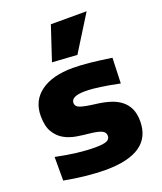

<svg xmlns="http://www.w3.org/2000/svg" viewBox="-149 -903 852 1009"><g transform="rotate(-20 277.0 -398.0)"><path d="M194 -617 257 -807H457L333 -608ZM265 11Q217 11 155.5 4.5Q94 -2 37 -13V-145Q100 -132 153.5 -125.5Q207 -119 255 -119Q300 -119 319 -127Q338 -135 338 -154Q338 -174 318.5 -183.5Q299 -193 252 -198Q219 -201 182 -207Q145 -213 114 -230Q83 -247 62.5 -280.5Q42 -314 42 -372Q42 -457 106.5 -504.5Q171 -552 287 -552Q310 -552 333 -550.5Q356 -549 381.5 -546.5Q407 -544 436.5 -540Q466 -536 501 -531L496 -389Q438 -401 389.5 -408Q341 -415 307 -415Q227 -415 227 -378Q227 -357 251 -348.5Q275 -340 331 -333Q375 -328 410.5 -317.5Q446 -307 471.5 -287.5Q497 -268 510.5 -239Q524 -210 524 -168Q524 11 265 11Z"/></g></svg>

Font: Encode Sans Normal
Style: ExtraBold
Weight: 800
Designer: Pablo Impallari, Andres Torresi
Foundry: Pablo Impallari, Andres Torresi
Version: Version 1.000; ttfautohint (v1.00) -l 8 -r 50 -G 200 -x 14 -